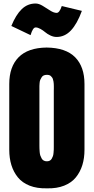

<svg xmlns="http://www.w3.org/2000/svg" viewBox="-20 -1054 528 1082"><path d="M180.7 -899.4Q165 -899.4 152.3 -856L43.9 -907.7Q69.8 -971.2 102.8 -1002.7Q135.7 -1034.2 180.7 -1034.2Q199.2 -1034.2 220.7 -1021Q242.2 -1007.8 262.7 -994.6Q283.2 -981.4 299.3 -981.4Q315.4 -981.4 328.1 -1020L441.4 -992.7Q414.6 -919.4 379.9 -882.6Q345.2 -845.7 298.8 -845.7Q281.7 -845.7 264.2 -854Q246.6 -862.3 234.6 -872.6Q222.7 -882.8 207.8 -891.1Q192.9 -899.4 180.7 -899.4ZM32.2 -210V-580.6Q32.2 -677.7 84.7 -731.2Q137.2 -784.7 242.7 -786.1Q351.1 -784.7 403.6 -731.2Q456.1 -677.7 456.1 -580.6V-210Q456.1 -162.6 444.1 -123.8Q432.1 -85 407.7 -54.7Q383.3 -24.4 341.6 -7.8Q299.8 8.8 245.6 7.3Q188.5 8.8 146.7 -7.8Q105 -24.4 80.6 -54.7Q56.2 -85 44.2 -123.8Q32.2 -162.6 32.2 -210ZM244.1 -145Q253.4 -145 260.5 -148.7Q267.6 -152.3 271.7 -159.9Q275.9 -167.5 278.3 -174.3Q280.8 -181.2 281.7 -192.6Q282.7 -204.1 283 -210.2Q283.2 -216.3 283.2 -227.1Q283.2 -229.5 283.2 -231V-543.5Q283.2 -546.4 283.4 -555.2Q283.7 -564 283.4 -568.4Q283.2 -572.8 283 -581.3Q282.7 -589.8 281.5 -594.5Q280.3 -599.1 278.6 -606.2Q276.9 -613.3 273.9 -616.9Q271 -620.6 267.1 -624.8Q263.2 -628.9 257.3 -630.6Q251.5 -632.3 244.1 -632.3Q233.9 -632.3 226.3 -628.9Q218.8 -625.5 214.4 -617.9Q210 -610.4 207 -604.2Q204.1 -598.1 203.1 -586.2Q202.1 -574.2 202.1 -569.1Q202.1 -564 202.1 -551.8Q202.1 -549.8 202.1 -548.3Q202.1 -546.9 202.1 -545.4V-232.9Q202.1 -222.2 202.4 -215.8Q202.6 -209.5 203.6 -197.3Q204.6 -185.1 207.3 -177.5Q210 -169.9 214.4 -161.6Q218.8 -153.3 226.3 -149.2Q233.9 -145 244.1 -145Z"/></svg>

Font: Anton
Style: Regular
Weight: 400
Foundry: vernon adams
Version: Version 1.000